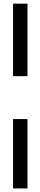

<svg xmlns="http://www.w3.org/2000/svg" viewBox="-20 -934 226 1074"><path d="M53 -913.5H133.5V-508H53ZM53 -268H133.5V120H53Z"/></svg>

Font: Big Shoulders Text Thin
Style: Regular
Weight: 400
Version: Version 2.002